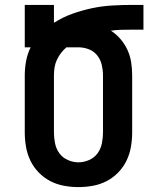

<svg xmlns="http://www.w3.org/2000/svg" viewBox="-20 -755 640 783"><path d="M300 8Q270 8 240.5 2.5Q211 -3 185 -16.5Q159 -30 138 -51.5Q117 -73 104 -100Q91 -127 86 -156.5Q81 -186 81 -215V-448Q81 -477 86.5 -506.5Q92 -536 105 -562H81V-735H200V-663H202Q236 -685 275.5 -699Q315 -713 355 -721.5Q395 -730 436.5 -732.5Q478 -735 519 -735H565V-634H519Q497 -634 475 -633.5Q453 -633 432 -630Q454 -616 471.5 -595.5Q489 -575 500 -551Q511 -527 515 -500.5Q519 -474 519 -448V-215Q519 -186 514 -156.5Q509 -127 496 -100Q483 -73 462 -51.5Q441 -30 415 -16.5Q389 -3 359.5 2.5Q330 8 300 8ZM300 -93Q322 -93 343.5 -102.5Q365 -112 378 -130Q391 -148 395.5 -170.5Q400 -193 400 -215V-448Q400 -469 395 -490.5Q390 -512 376.5 -529Q363 -546 342.5 -554Q322 -562 300 -562H251Q239 -552 229 -539Q219 -526 212 -511Q205 -496 202.5 -480Q200 -464 200 -448V-215Q200 -193 204.5 -170.5Q209 -148 222 -130Q235 -112 256.5 -102.5Q278 -93 300 -93Z"/></svg>

Font: Iosevka Extended
Style: Bold
Weight: 700
Width: 7
Monospace: yes
Designer: Belleve Invis
Foundry: Belleve Invis
Version: Version 32.5.0; ttfautohint (v1.8.4)